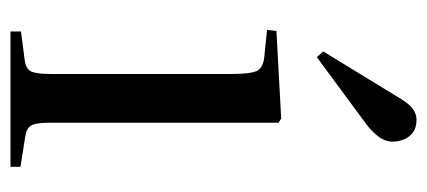

<svg xmlns="http://www.w3.org/2000/svg" viewBox="-244 -570 814 366"><g transform="rotate(90 163.0 -387.0)"><path d="M40 0V-20L94 -27Q111 -29 116 -39Q121 -49 121 -76V-422Q121 -458 115 -470Q109 -482 87 -484L37 -489L39 -507L206 -516L214 -511V-72Q214 -48 219.5 -39Q225 -30 241 -28L298 -19V0ZM89 -584 78 -596 169 -745Q179 -761 188.5 -767.5Q198 -774 208 -774Q223 -774 232 -767.5Q241 -761 245.5 -750.5Q250 -740 250 -729Q250 -714 240 -701Q230 -688 215 -677Z"/></g></svg>

Font: Literata 60pt
Style: Regular
Weight: 400
Designer: Latin by Veronika Burian and Jose Scaglione. Greek by Irene Vlachou. Cyrillic by Vera Evstafieva.
Foundry: TypeTogether
Version: Version 3.002